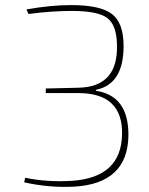

<svg xmlns="http://www.w3.org/2000/svg" viewBox="-20 -722 584 755"><path d="M84 -685Q180 -702 259 -702Q375 -702 420 -667Q466 -632 466 -541Q466 -391 358 -369L357 -365Q486 -346 485 -190Q483 0 271 12Q174 17 75 -5L79 -23Q166 -5 263 -11Q457 -24 460 -194Q463 -355 290 -356H160V-374L288 -377Q444 -380 440 -544Q439 -623 402 -651Q365 -679 263 -679Q183 -679 92 -667Z"/></svg>

Font: Taylor Sans Thin
Style: Regular
Weight: 100
Italic angle: -8°
Designer: Natanael Gama
Version: Version 1.001 September 8, 2015